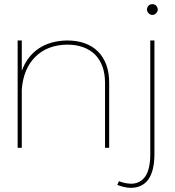

<svg xmlns="http://www.w3.org/2000/svg" viewBox="-20 -712 845 925"><path d="M453 -463C417 -499 367 -517 303 -517C249 -516 203 -503 166 -478C129 -453 102 -417 85 -371V-517H65V0H85V-281C90 -348 112 -400 150 -438C188 -476 239 -496 303 -497C360 -497 405 -481 438 -449C470 -416 486 -371 486 -313V0H506V-313C506 -377 488 -427 453 -463ZM608 173C589 172 571 168 553 161L545 179C570 188 591 193 610 193C647 193 676 179 695 152C714 125 724 84 724 31V-517H704V31C704 78 696 114 680 138C663 162 639 174 608 173ZM732 -685C727 -690 721 -692 714 -692C707 -692 701 -690 696 -685C691 -680 688 -673 688 -666C688 -659 691 -653 696 -648C701 -643 707 -640 714 -640C721 -640 727 -643 732 -648C737 -653 740 -659 740 -666C740 -673 737 -680 732 -685Z"/></svg>

Font: Argentum Sans Thin
Style: Regular
Weight: 250
Designer: Julieta Ulanovsky
Foundry: Julieta Ulanovsky
Version: Version 5.001;February 15, 2019;FontCreator 11.5.0.2425 64-b